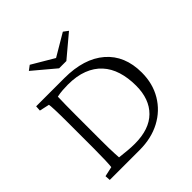

<svg xmlns="http://www.w3.org/2000/svg" viewBox="-201 -909 1057 1057"><g transform="rotate(-45 327.5 -380.0)"><path d="M54.7 -573.2H274.4Q426.8 -573.2 512.2 -499.5Q597.7 -425.8 597.7 -293Q597.7 -207 558.1 -140.6Q518.6 -74.2 448.7 -37.1Q378.9 0 287.1 0H54.7L52.7 -31.2L110.4 -43.9Q112.3 -54.7 113.8 -94.7Q115.2 -134.8 115.2 -184.6V-387.7Q115.2 -444.3 113.8 -483.4Q112.3 -522.5 110.4 -529.3L52.7 -542ZM176.8 -526.4Q176.8 -515.6 176.3 -502Q175.8 -488.3 175.3 -462.4Q174.8 -436.5 174.8 -387.7V-184.6Q174.8 -153.3 175.3 -128.4Q175.8 -103.5 176.8 -84.5Q177.7 -65.4 178.7 -51.8Q214.8 -47.9 240.7 -45.4Q266.6 -43 293 -43Q406.2 -43 465.3 -101.6Q524.4 -160.2 524.4 -264.6Q524.4 -326.2 508.8 -376Q493.2 -425.8 460.9 -460.9Q428.7 -496.1 379.4 -515.1Q330.1 -534.2 262.7 -534.2Q243.2 -534.2 221.7 -532.7Q200.2 -531.2 176.8 -526.4ZM164.1 -739.3 191.4 -759.8 348.6 -667H292L449.2 -759.8L476.6 -739.3L348.6 -631.8H292Z"/></g></svg>

Font: Crimson Pro ExtraLight
Style: Regular
Weight: 250
Designer: Jacques Le Bailly
Foundry: Baron von Fonthausen
Version: Version 1.003